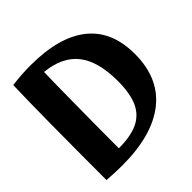

<svg xmlns="http://www.w3.org/2000/svg" viewBox="-199 -924 1089 1089"><g transform="rotate(-45 345.0 -380.0)"><path d="M50 0Q50 -542 57 -755Q131 -765 205 -765Q434 -765 552 -670.5Q670 -576 670 -392Q670 -198 541.5 -96.5Q413 5 172 5Q117 5 50 0ZM493 -352Q493 -509 429.5 -590Q366 -671 233 -684Q231 -620 229 -424Q227 -228 227 -78Q323 -78 381 -105.5Q439 -133 466 -193Q493 -253 493 -352Z"/></g></svg>

Font: Otomanopee One
Style: Regular
Weight: 400
Designer: Das Ende der Wildnis
Foundry: Gutenberg Labo
Version: Version 3.005